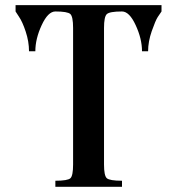

<svg xmlns="http://www.w3.org/2000/svg" viewBox="-20 -720 683 740"><path d="M450.2 0V-23.4C418.3 -23.4 398.8 -26.7 391.6 -33.2C384.4 -39.7 380.9 -57.3 380.9 -85.9V-612.3C380.9 -641 384.4 -658.7 391.6 -665.5C398.8 -672.4 418.3 -675.8 450.2 -675.8C469.1 -675.8 486.7 -658.2 502.9 -623C519.2 -587.9 527.3 -554.4 527.3 -522.5H550.8C550.8 -547.2 555.5 -573.1 564.9 -600.1C574.4 -627.1 582 -645.2 587.9 -654.3C593.8 -663.4 598.6 -670.6 602.5 -675.8V-700.2H40V-675.8L52.7 -656.2C61.8 -643.2 70.6 -623.9 79.1 -598.1C87.6 -572.4 91.8 -547.2 91.8 -522.5H116.2C116.2 -554.4 124.3 -587.9 140.6 -623C156.9 -658.2 174.5 -675.8 193.4 -675.8C224.6 -675.8 243.8 -672.5 251 -666C258.1 -659.5 261.7 -641.6 261.7 -612.3V-85.9C261.7 -57.3 258.3 -39.7 251.5 -33.2C244.6 -26.7 225.3 -23.4 193.4 -23.4V0Z"/></svg>

Font: TriodPostnaja
Style: Medium
Weight: 500
Version: 20110805; ttfautohint (v0.96) -l 8 -r 50 -G 200 -x 14 -w "G"